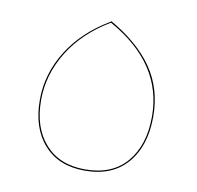

<svg xmlns="http://www.w3.org/2000/svg" viewBox="-61 -526 620 603"><g transform="rotate(10 249.0 -224.5)"><path d="M69 -181Q69 -264 115 -337.5Q161 -411 246 -461L247 -463Q337 -412 383 -345.5Q429 -279 429 -190Q429 -97 381.5 -41.5Q334 14 246 14Q163 14 116 -38.5Q69 -91 69 -181ZM425 -190Q425 -359 247 -458Q163 -408 118 -335Q73 -262 73 -181Q73 -93 119 -41.5Q165 10 246 10Q333 10 379 -44.5Q425 -99 425 -190Z"/></g></svg>

Font: FiraGO Four
Style: Regular
Weight: 100
Designer: bBox Type
Foundry: bBox Type GmbH
Version: Version 1.001